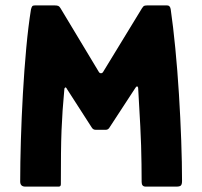

<svg xmlns="http://www.w3.org/2000/svg" viewBox="-20 -693 751 713"><path d="M74 0Q55 0 55 -19Q55 -87 57.5 -171.5Q60 -256 65 -344.5Q70 -433 77.5 -514.5Q85 -596 95 -658Q97 -666 99.5 -669.5Q102 -673 110 -673H181Q192 -673 196.5 -671Q201 -669 205 -662L347 -426Q350 -421 355 -421Q360 -421 363 -426L507 -662Q512 -670 516 -671.5Q520 -673 530 -673H600Q612 -673 614 -658Q623 -596 631 -514Q639 -432 644.5 -343.5Q650 -255 653 -171Q656 -87 656 -21Q656 -9 652 -4.5Q648 0 635 0H521Q506 0 506 -17Q506 -49 505.5 -83Q505 -117 504 -152.5Q503 -188 501 -224Q499 -260 497 -296Q495 -332 493 -367Q492 -372 489 -372Q486 -372 483 -367L385 -217Q380 -211 373 -211H335Q326 -211 321 -219L229 -362Q225 -370 222 -368Q219 -366 219 -362Q215 -319 212.5 -283Q210 -247 208.5 -209Q207 -171 206.5 -123Q206 -75 206 -9Q206 0 198 0Z"/></svg>

Font: Glory Thin ExtraBold
Style: Regular
Weight: 800
Version: Version 1.011